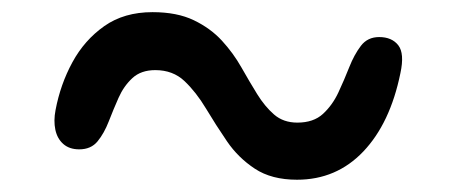

<svg xmlns="http://www.w3.org/2000/svg" viewBox="-20 -418 740 316"><path d="M468.8 -122.2Q427 -122.2 399.5 -140.3Q372 -158.4 353.6 -185.4Q335.2 -212.4 319 -239.4Q302.8 -266.4 283.7 -284.5Q264.6 -302.6 235.6 -302.6Q212 -302.6 197.8 -289.4Q183.6 -276.2 175.1 -257Q166.6 -237.8 159 -218.2Q151.4 -198.6 140.6 -185.4Q129.8 -172.2 110.4 -172.2Q94.2 -172.2 84.2 -181Q74.2 -189.8 71.1 -204.5Q68 -219.2 71.4 -236.8Q79.4 -279.2 99.2 -315.6Q119 -352 151.6 -375Q184.2 -398 231 -398Q271.4 -398 299 -384.7Q326.6 -371.4 345.3 -351Q364 -330.6 377.3 -307.1Q390.6 -283.6 403.2 -263.2Q415.8 -242.8 431.1 -229.5Q446.4 -216.2 469.4 -216.2Q496 -216.2 511.6 -230.6Q527.2 -245 536.9 -265.8Q546.6 -286.6 554.8 -307.4Q563 -328.2 574 -342.6Q585 -357 604 -357Q625 -357 635.5 -343.5Q646 -330 639 -297.6Q622.2 -215.2 578 -168.7Q533.8 -122.2 468.8 -122.2Z"/></svg>

Font: Shantell Sans Light
Style: Italic
Weight: 300
Italic angle: -11°
Designer: Stephen Nixon, Anya Danilova, Shantell Martin
Foundry: Arrow Type
Version: Version 1.008;[ac192a2d6]